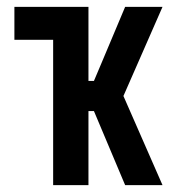

<svg xmlns="http://www.w3.org/2000/svg" viewBox="-20 -540 540 560"><path d="M135 0V-424H22V-520H238V-304H254L276 -356L345 -520H454L340 -260L454 0H345L254 -216H238V0Z"/></svg>

Font: Iosevka Curly
Style: Bold
Weight: 700
Monospace: yes
Designer: Belleve Invis
Foundry: Belleve Invis
Version: Version 22.1.2; ttfautohint (v1.8.4)